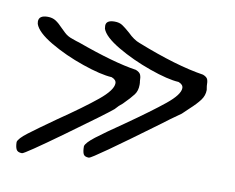

<svg xmlns="http://www.w3.org/2000/svg" viewBox="-60 -561 781 639"><g transform="rotate(10 330.0 -241.5)"><path d="M250 -58Q253 -70 281.5 -92Q310 -114 370 -155Q453 -213 496 -248Q539 -283 539 -305Q539 -317 523 -323Q486 -325 424 -347Q362 -369 311 -399Q260 -429 251 -455L250 -465Q250 -484 279 -484Q295 -484 305.5 -477Q316 -470 332 -456Q353 -435 373 -428Q507 -375 599 -361Q612 -356 615 -348.5Q618 -341 618 -326Q620 -316 620 -313Q620 -294 608 -278Q596 -262 574 -242L552 -221Q512 -193 493 -178Q283 -23 273 -23Q258 -23 254 -31.5Q250 -40 250 -58ZM27 -33Q30 -45 57.5 -66Q85 -87 146 -130Q228 -186 272.5 -222.5Q317 -259 317 -282Q317 -294 301 -300Q264 -302 201.5 -323.5Q139 -345 88 -375Q37 -405 28 -432L27 -440Q27 -461 57 -461Q73 -461 84.5 -453.5Q96 -446 109 -432Q111 -430 122.5 -419Q134 -408 150 -403Q166 -397 174 -395Q301 -349 376 -338Q389 -333 392.5 -325Q396 -317 396 -303Q397 -299 397 -291Q397 -271 387 -257.5Q377 -244 353 -220Q341 -211 329 -197Q304 -176 181.5 -87.5Q59 1 51 1Q36 1 31.5 -8Q27 -17 27 -33Z"/></g></svg>

Font: Indie Flower
Style: Regular
Weight: 400
Designer: Kimberly Geswein
Foundry: Kimberly Geswein
Version: Version 2.000